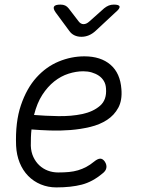

<svg xmlns="http://www.w3.org/2000/svg" viewBox="-20 -805 640 835"><path d="M436 -102Q445 -88 442.5 -74.5Q440 -61 425 -50Q382 -14 335.5 -2Q289 10 225 10Q189 10 157.5 -3Q126 -16 102.5 -40Q79 -64 65.5 -97.5Q52 -131 50 -171Q46 -274 71 -347.5Q96 -421 138.5 -468Q181 -515 235.5 -537.5Q290 -560 347 -560Q418 -560 460.5 -523.5Q503 -487 508 -417Q512 -369 494.5 -336.5Q477 -304 445.5 -283.5Q414 -263 372.5 -253Q331 -243 286.5 -239.5Q242 -236 198 -237.5Q154 -239 117 -242Q115 -225 114.5 -207.5Q114 -190 114 -171Q115 -144 125 -122.5Q135 -101 151 -86Q167 -71 188 -63Q209 -55 233 -55Q259 -55 280 -57Q301 -59 319.5 -64.5Q338 -70 355 -79Q372 -88 389 -102Q405 -115 416 -115Q427 -115 436 -102ZM128 -305Q176 -301 233 -300Q290 -299 337.5 -309Q385 -319 415 -345Q445 -371 441 -420Q440 -439 431.5 -453Q423 -467 409.5 -476Q396 -485 379 -490Q362 -495 342 -495Q311 -495 278 -484.5Q245 -474 216 -451Q187 -428 164 -392.5Q141 -357 128 -305ZM243 -785Q255 -785 263.5 -781Q272 -777 279 -768L322 -712Q331 -700 343.5 -700Q356 -700 369 -712L433 -769Q443 -777 453 -781Q463 -785 475 -785Q498 -785 500 -776.5Q502 -768 483 -752L396 -671Q382 -658 366.5 -651.5Q351 -645 334 -645Q317 -645 303.5 -651.5Q290 -658 281 -671L222 -751Q210 -768 215 -776.5Q220 -785 243 -785Z"/></svg>

Font: Maple Mono ExtraLight
Style: Italic
Weight: 275
Italic angle: -10°
Monospace: yes
Designer: subframe7536
Version: Version 7.000